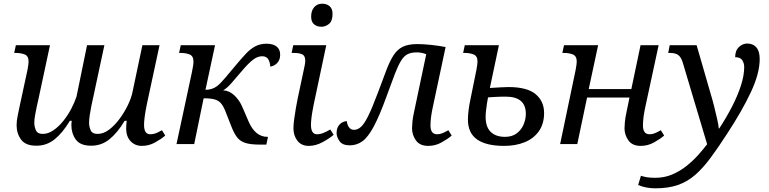

<svg xmlns="http://www.w3.org/2000/svg" viewBox="-20 -781 4170 1041"><path d="M749 10Q712 10 688 -15.5Q664 -41 664 -85Q664 -94 665 -106.5Q666 -119 667 -126H656Q616 -60 573 -25.5Q530 9 474 9Q415 9 391 -24.5Q367 -58 367 -102Q367 -108 367.5 -114Q368 -120 369 -126H359Q319 -60 276 -25.5Q233 9 177 9Q118 9 94 -24.5Q70 -58 70 -102Q70 -127 76.5 -157Q83 -187 88 -212L129 -402Q132 -416 133.5 -429.5Q135 -443 135 -447Q135 -477 114.5 -485.5Q94 -494 65 -494H57L66 -536H251L187 -237Q184 -224 179 -201.5Q174 -179 170 -155.5Q166 -132 166 -114Q166 -95 174.5 -75Q183 -55 212 -55Q241 -55 269.5 -74.5Q298 -94 323 -125Q348 -156 366.5 -191.5Q385 -227 395 -258L452 -536H546L483 -242Q480 -229 475 -205Q470 -181 466.5 -156.5Q463 -132 463 -114Q463 -95 471.5 -75Q480 -55 509 -55Q541 -55 571.5 -78Q602 -101 628.5 -137Q655 -173 673.5 -211.5Q692 -250 698 -280L752 -536H845L776 -215Q774 -204 770 -183Q766 -162 763.5 -140Q761 -118 761 -104Q761 -53 794 -53Q811 -53 825 -58.5Q839 -64 858 -75L876 -46Q854 -27 820.5 -8.5Q787 10 749 10Z M1389 3Q1339 3 1310.5 -6Q1282 -15 1265.5 -36.5Q1249 -58 1235 -94L1202 -178Q1191 -206 1178 -221Q1165 -236 1143.5 -242Q1122 -248 1084 -248L1033 0H937L1020 -387Q1023 -401 1026 -418.5Q1029 -436 1029 -447Q1029 -477 1008.5 -485.5Q988 -494 959 -494H951L960 -536H1146L1094 -294Q1131 -294 1158 -315Q1174 -327 1201 -359Q1228 -391 1259 -428Q1289 -464 1313.5 -490Q1338 -516 1364.5 -530Q1391 -544 1425 -544Q1460 -544 1479.5 -529Q1499 -514 1499 -484Q1499 -457 1483.5 -440Q1468 -423 1445 -420Q1445 -440 1435.5 -458Q1426 -476 1401 -476Q1376 -476 1351 -456.5Q1326 -437 1293 -398Q1257 -356 1235 -330.5Q1213 -305 1190 -291Q1223 -290 1250.5 -264Q1278 -238 1293 -203L1328 -122Q1364 -39 1430 -39H1433L1424 3Z M1723 -636Q1698 -636 1682.5 -649.5Q1667 -663 1667 -691Q1667 -723 1683.5 -742Q1700 -761 1727 -761Q1751 -761 1767 -747.5Q1783 -734 1783 -706Q1783 -667 1764 -651.5Q1745 -636 1723 -636ZM1654 10Q1614 10 1592.5 -18Q1571 -46 1571 -85Q1571 -106 1575 -135Q1579 -164 1584 -193.5Q1589 -223 1593 -242L1632 -426Q1635 -441 1635 -452Q1635 -479 1618.5 -486.5Q1602 -494 1574 -494H1561L1570 -536H1749L1681 -215Q1679 -204 1675 -183Q1671 -162 1668.5 -140Q1666 -118 1666 -104Q1666 -53 1699 -53Q1716 -53 1734 -60.5Q1752 -68 1771 -79L1789 -50Q1767 -31 1729.5 -10.5Q1692 10 1654 10Z M2302 10Q2256 10 2235 -20Q2214 -50 2214 -85Q2214 -96 2216 -119.5Q2218 -143 2225 -174L2291 -487Q2266 -497 2240 -497Q2210 -497 2190.5 -487.5Q2171 -478 2155 -452.5Q2139 -427 2121 -380.5Q2103 -334 2076 -259Q2038 -154 2007 -96Q1976 -38 1945.5 -15.5Q1915 7 1876 7Q1837 7 1821 -15.5Q1805 -38 1805 -60Q1805 -90 1822 -107Q1839 -124 1861 -124Q1861 -108 1871 -92.5Q1881 -77 1900 -77Q1919 -77 1937 -93Q1955 -109 1976.5 -152.5Q1998 -196 2028 -276Q2055 -348 2074 -398.5Q2093 -449 2113.5 -481Q2134 -513 2164 -527.5Q2194 -542 2242 -542Q2277 -542 2318 -537.5Q2359 -533 2396 -526L2327 -202Q2321 -175 2317.5 -149.5Q2314 -124 2314 -101Q2314 -53 2350 -53Q2364 -53 2378 -58.5Q2392 -64 2411 -75L2429 -46Q2407 -27 2373.5 -8.5Q2340 10 2302 10Z M2714 10Q2616 10 2566.5 -25Q2517 -60 2517 -133Q2517 -157 2521 -187Q2525 -217 2529 -234L2563 -402Q2566 -416 2567.5 -429.5Q2569 -443 2569 -447Q2569 -477 2548.5 -485.5Q2528 -494 2499 -494H2491L2500 -536H2685L2636 -304Q2667 -306 2694 -307.5Q2721 -309 2737 -309Q2838 -309 2884 -270.5Q2930 -232 2930 -168Q2930 -110 2902 -70Q2874 -30 2825 -10Q2776 10 2714 10ZM2718 -39Q2756 -39 2781 -57.5Q2806 -76 2818.5 -105Q2831 -134 2831 -164Q2831 -257 2722 -257Q2690 -257 2665 -255.5Q2640 -254 2626 -253Q2624 -241 2620.5 -221Q2617 -201 2615 -181Q2613 -161 2613 -147Q2613 -93 2640.5 -66Q2668 -39 2718 -39Z M3454 10Q3408 10 3387 -20Q3366 -50 3366 -85Q3366 -96 3368 -119.5Q3370 -143 3377 -174L3393 -252H3163L3110 0H3017L3101 -402Q3104 -416 3105.5 -429.5Q3107 -443 3107 -447Q3107 -477 3086.5 -485.5Q3066 -494 3037 -494H3029L3038 -536H3223L3172 -298H3403L3453 -536H3551L3479 -202Q3473 -175 3469.5 -149.5Q3466 -124 3466 -101Q3466 -53 3502 -53Q3516 -53 3530 -58.5Q3544 -64 3563 -75L3581 -46Q3559 -27 3525.5 -8.5Q3492 10 3454 10Z M3534 240Q3481 240 3440 222L3455 172Q3467 176 3484.5 179.5Q3502 183 3533 183Q3582 183 3623.5 165.5Q3665 148 3700 120.5Q3735 93 3763.5 61.5Q3792 30 3814 1L3682 -441Q3673 -471 3657.5 -482.5Q3642 -494 3613 -494H3603L3611 -536H3757L3835 -266Q3843 -240 3852 -204Q3861 -168 3868.5 -135Q3876 -102 3877 -85H3880Q3918 -143 3948.5 -202Q3979 -261 3997 -316.5Q4015 -372 4015 -417Q4015 -438 4004.5 -454.5Q3994 -471 3966 -471Q3966 -507 3986.5 -526Q4007 -545 4031 -545Q4063 -545 4081 -524Q4099 -503 4099 -461Q4099 -383 4051 -281Q4003 -179 3923 -57Q3874 19 3832.5 75Q3791 131 3749 167.5Q3707 204 3655.5 222Q3604 240 3534 240Z"/></svg>

Font: NotoSerif-Italic
Style: Regular
Weight: 400
Italic angle: -12°
Designer: Monotype Design Team
Foundry: Monotype Imaging Inc.
Version: Version 2.007; ttfautohint (v1.8) -l 8 -r 50 -G 200 -x 14 -D